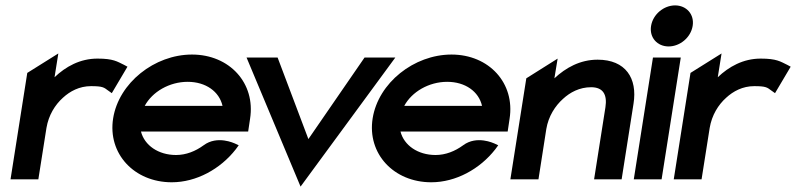

<svg xmlns="http://www.w3.org/2000/svg" viewBox="-20 -664 2948 711"><path d="M19 0H122L152 -190C160 -238 184 -276 213 -302C239 -326 274 -345 317 -345C361 -345 365 -340 380 -329L394 -319L452 -417L439 -424C414 -436 400 -447 341 -447C276 -447 223 -417 182 -378L196 -466L81 -394Z M399 -226C378 -95 477 11 616 11C707 11 796 -38 853 -111L864 -126L849 -133C848 -133 785 -164 734 -126C704 -104 669 -90 632 -90C566 -90 515 -126 502 -177H899L906 -224C927 -356 830 -462 691 -462C552 -462 420 -357 399 -226ZM516 -272C544 -324 607 -361 675 -361C742 -361 792 -325 804 -272Z M893 -451 1093 27 1444 -451H1330L1122 -149L1008 -451Z M1360 -226C1339 -95 1438 11 1577 11C1668 11 1757 -38 1814 -111L1825 -126L1810 -133C1809 -133 1746 -164 1695 -126C1665 -104 1630 -90 1593 -90C1527 -90 1476 -126 1463 -177H1860L1867 -224C1888 -356 1791 -462 1652 -462C1513 -462 1381 -357 1360 -226ZM1477 -272C1505 -324 1568 -361 1636 -361C1703 -361 1753 -325 1765 -272Z M1870 0H1974L2003 -186C2011 -234 2036 -272 2065 -298C2091 -322 2126 -341 2169 -341C2214 -341 2229 -313 2222 -267L2180 0H2282L2326 -280C2341 -374 2297 -443 2193 -443C2128 -443 2075 -413 2033 -374L2045 -447L1929 -374Z M2391 -568C2384 -525 2414 -492 2456 -492C2498 -492 2538 -525 2545 -568C2552 -611 2522 -644 2480 -644C2438 -644 2398 -611 2391 -568ZM2327 0H2430L2501 -451H2398Z M2475 0H2578L2608 -190C2616 -238 2640 -276 2669 -302C2695 -326 2730 -345 2773 -345C2817 -345 2821 -340 2836 -329L2850 -319L2908 -417L2895 -424C2870 -436 2856 -447 2797 -447C2732 -447 2679 -417 2638 -378L2652 -466L2537 -394Z"/></svg>

Font: Charger Sport
Style: BlkObl
Weight: 900
Designer: Jasper
Foundry: Cannot Into Space Fonts
Version: Version 1.1